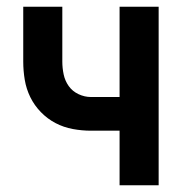

<svg xmlns="http://www.w3.org/2000/svg" viewBox="-20 -550 540 570"><path d="M335 0H451V-530H335V-262H250Q231 -262 213 -270.5Q195 -279 184 -294.5Q173 -310 169 -329Q165 -348 165 -367V-530H49V-367Q49 -340 53.5 -313Q58 -286 70 -261.5Q82 -237 101.5 -217Q121 -197 145 -184.5Q169 -172 196 -167Q223 -162 250 -162H335Z"/></svg>

Font: Iosevka SS09
Style: Bold
Weight: 700
Monospace: yes
Designer: Belleve Invis
Foundry: Belleve Invis
Version: Version 5.2.1; ttfautohint (v1.8.3)